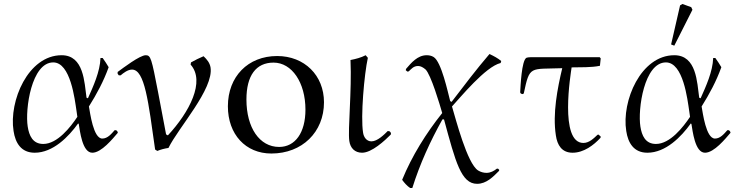

<svg xmlns="http://www.w3.org/2000/svg" viewBox="-20 -750 3707 963"><path d="M562 -97H555C539 -79 520 -55 493 -55C448 -55 432 -184 426 -216C465 -278 500 -343 525 -413C516 -428 506 -444 495 -459H484C482 -391 447 -315 421 -257L414 -260C403 -337 401 -473 289 -473C121 -473 24 -243 48 -93C57 -33 86 16 154 16C246 16 324 -64 372 -131L375 -128C381 -95 392 16 443 16C489 16 545 -54 571 -84C570 -91 567 -94 562 -97ZM368 -164C334 -113 268 -28 197 -28C144 -28 126 -70 119 -115C105 -202 138 -437 247 -437C334 -437 355 -252 364 -192Z M822 -71 813 -76 773 -287C740 -458 736 -473 711 -473C681 -473 596 -408 570 -389V-380L576 -372H585C599 -384 621 -401 642 -401C706 -401 724 -241 758 0L769 7C786 0 805 -5 825 -8C874 -109 1053 -304 1036 -412C1032 -435 1018 -452 1001 -468C979 -459 958 -448 938 -437L936 -426C1011 -342 930 -187 822 -71Z M1370 -469C1224 -469 1123 -366 1123 -217C1123 -76 1212 20 1341 20C1495 20 1605 -87 1605 -237C1605 -372 1507 -469 1370 -469ZM1352 -436C1444 -436 1512 -336 1512 -200C1512 -85 1461 -13 1380 -13C1282 -13 1216 -109 1216 -251C1216 -371 1264 -436 1352 -436Z M1941 -83 1935 -91 1925 -93C1907 -75 1873 -41 1843 -41C1818 -41 1804 -63 1801 -85C1788 -165 1807 -379 1825 -460L1814 -473C1791 -461 1764 -454 1738 -449C1745 -293 1724 -100 1732 -43C1737 -7 1760 16 1796 16C1845 16 1910 -45 1940 -75Z M2373 172C2420 172 2454 136 2483 107L2484 102L2478 96H2472C2458 107 2441 117 2420 117C2406 117 2391 113 2378 105C2323 70 2266 -153 2247 -216C2288 -260 2415 -416 2491 -434L2494 -444C2477 -458 2457 -469 2435 -479C2369 -402 2307 -320 2245 -239L2238 -243C2226 -288 2194 -440 2155 -464C2144 -471 2131 -473 2120 -473C2074 -473 2042 -434 2017 -405L2015 -398L2023 -391L2030 -392C2043 -404 2054 -419 2077 -419C2090 -419 2102 -412 2114 -402C2141 -377 2186 -225 2198 -183C2118 -83 2046 32 1997 152C2008 167 2021 182 2037 193H2048C2086 72 2138 -42 2199 -151H2207C2265 63 2293 172 2373 172Z M2601 -278 2607 -281C2637 -423 2637 -402 2800 -408C2776 -307 2751 -180 2768 -71C2775 -22 2798 16 2852 16C2908 16 2958 -22 2992 -59L2993 -65L2982 -75L2977 -74C2958 -56 2935 -33 2906 -33C2784 -33 2843 -383 2847 -412C2892 -413 2946 -411 2989 -420L2993 -457L2988 -463H2661C2653 -463 2628 -464 2620 -460C2596 -445 2591 -319 2589 -287C2590 -281 2595 -279 2601 -278Z M3346 -527 3362 -521 3453 -701 3447 -714 3403 -730 3391 -723ZM3635 -97H3628C3612 -79 3593 -55 3566 -55C3521 -55 3505 -184 3499 -216C3538 -278 3573 -343 3598 -413C3589 -428 3579 -444 3568 -459H3557C3555 -391 3520 -315 3494 -257L3487 -260C3476 -337 3474 -473 3362 -473C3194 -473 3097 -243 3121 -93C3130 -33 3159 16 3227 16C3319 16 3397 -64 3445 -131L3448 -128C3454 -95 3465 16 3516 16C3562 16 3618 -54 3644 -84C3643 -91 3640 -94 3635 -97ZM3441 -164C3407 -113 3341 -28 3270 -28C3217 -28 3199 -70 3192 -115C3178 -202 3211 -437 3320 -437C3407 -437 3428 -252 3437 -192Z"/></svg>

Font: Asana Math
Style: Regular
Weight: 400
Version: Version 000.958